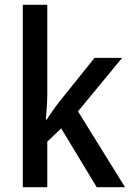

<svg xmlns="http://www.w3.org/2000/svg" viewBox="-20 -780 547 800"><path d="M177 -386Q177 -364 175 -335Q173 -306 171 -282H175Q184 -297 200 -319.5Q216 -342 228 -357L374 -539H489L305 -316L501 0H383L235 -245L177 -190V0H75V-760H177Z"/></svg>

Font: Noto Sans Georgian SemiCondensed Medium
Style: Regular
Weight: 500
Width: 4
Designer: Monotype Design Team, Akaki Razmadze
Foundry: Google LLC
Version: Version 2.005; ttfautohint (v1.8.4.7-5d5b)